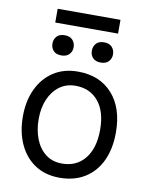

<svg xmlns="http://www.w3.org/2000/svg" viewBox="-94 -926 779 1005"><g transform="rotate(10 295.5 -423.5)"><path d="M292.6 11.4Q216.6 11.4 161.9 -24.7Q107.2 -60.7 77.8 -124.8Q48.3 -188.9 48.3 -272.7Q48.3 -353.7 77.8 -416.9Q107.2 -480.1 161.9 -516.3Q216.6 -552.6 292.6 -552.6Q408.7 -552.6 475.7 -477.6Q542.6 -402.7 542.6 -272.7Q542.6 -185.4 512.4 -121.6Q482.2 -57.9 426.1 -23.3Q370 11.4 292.6 11.4ZM292.6 -63.9Q369.3 -63.9 414.1 -119.3Q458.8 -174.7 458.8 -272.7Q458.8 -369.7 414.1 -423.5Q369.3 -477.3 292.6 -477.3Q243.6 -477.3 207.6 -450.6Q171.5 -424 151.8 -377.8Q132.1 -331.7 132.1 -272.7Q132.1 -214.5 150.6 -167.1Q169 -119.7 204.9 -91.8Q240.8 -63.9 292.6 -63.9ZM463.8 -858V-784.8H130V-858ZM134.6 -674Q134.6 -696.7 148.6 -712.4Q162.6 -728 190.7 -728Q218.4 -728 232.8 -712.4Q247.2 -696.7 247.2 -674Q247.2 -651.6 232.8 -636.2Q218.4 -620.7 190.7 -620.7Q162.6 -620.7 148.6 -636.2Q134.6 -651.6 134.6 -674ZM344.1 -672.9Q344.1 -695.7 358.1 -711.5Q372.2 -727.3 400.2 -727.3Q427.9 -727.3 442.3 -711.5Q456.7 -695.7 456.7 -672.9Q456.7 -650.6 442.3 -635.1Q427.9 -619.7 400.2 -619.7Q372.2 -619.7 358.1 -635.1Q344.1 -650.6 344.1 -672.9Z"/></g></svg>

Font: Inter UI
Style: Regular
Weight: 400
Designer: Rasmus Andersson
Foundry: rsms
Version: Version 2.2